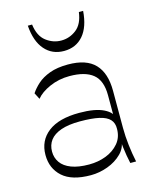

<svg xmlns="http://www.w3.org/2000/svg" viewBox="-120 -873 758 959"><g transform="rotate(-15 259.5 -393.5)"><path d="M435 0Q426 -40 420.5 -85Q415 -130 415 -162V-356Q415 -432 374.5 -465Q334 -498 253 -498Q198 -498 150.5 -477Q103 -456 80 -427L63 -460Q78 -483 102.5 -505Q127 -527 166 -541.5Q205 -556 261 -556Q356 -556 400.5 -509Q445 -462 445 -371V-179Q445 -136 450.5 -89Q456 -42 465 0ZM230 8Q132 8 84 -35Q36 -78 36 -148Q36 -222 91.5 -265Q147 -308 253 -308Q335 -308 379 -286Q423 -264 425 -232L422 -126Q421 -84 391 -54Q361 -24 317.5 -8Q274 8 230 8ZM235 -46Q282 -46 322.5 -61.5Q363 -77 389 -107.5Q415 -138 415 -182Q416 -212 399 -230.5Q382 -249 344.5 -257.5Q307 -266 245 -266Q186 -266 147.5 -252.5Q109 -239 90.5 -214.5Q72 -190 72 -156Q72 -124 89.5 -99Q107 -74 143.5 -60Q180 -46 235 -46ZM261 -626Q200 -626 162 -669.5Q124 -713 118 -795H140Q148 -734 183.5 -707Q219 -680 261 -680Q304 -680 339 -707Q374 -734 382 -795H404Q398 -713 360.5 -669.5Q323 -626 261 -626Z"/></g></svg>

Font: Savate ExtraLight
Style: Regular
Weight: 200
Designer: Max Esnée
Foundry: Plomb Type
Version: Version 2.000